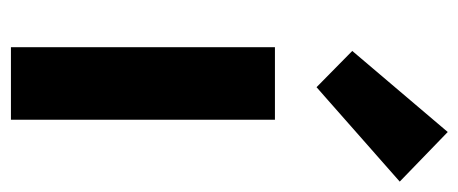

<svg xmlns="http://www.w3.org/2000/svg" viewBox="-270 -590 859 360"><g transform="rotate(90 160.0 -409.5)"><path d="M143 -573 75 -640 227 -819 320 -729ZM68 0V-495H204V0Z"/></g></svg>

Font: Assistant
Style: Bold
Weight: 700
Designer: Hebrew By Ben Nathan, Latin by Paul Hunt
Version: Version 2.001;PS 002.001;hotconv 1.0.88;makeotf.lib2.5.64775